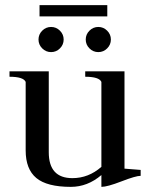

<svg xmlns="http://www.w3.org/2000/svg" viewBox="-20 -718 590 748"><path d="M134 -698H398V-654H134ZM328.5 -529.5Q314 -544 314 -564Q314 -584 328.5 -598.5Q343 -613 363 -613Q383 -613 397.5 -598.5Q412 -584 412 -564Q412 -544 397.5 -529.5Q383 -515 363 -515Q343 -515 328.5 -529.5ZM144.5 -529.5Q130 -544 130 -564Q130 -584 144.5 -598.5Q159 -613 179 -613Q199 -613 213.5 -598.5Q228 -584 228 -564Q228 -544 213.5 -529.5Q199 -515 179 -515Q159 -515 144.5 -529.5ZM465 -61Q465 -61 528 -56V-33Q509 -33 453.5 -11.5Q398 10 375 10V-36Q321 10 256 10Q163 10 121.5 -24.5Q80 -59 80 -132V-399Q71 -419 17 -419V-440H170V-125Q170 -24 262 -24Q325 -24 375 -68V-399Q366 -419 312 -419V-440H465Z"/></svg>

Font: Judson
Style: Regular
Weight: 400
Version: Version 20110429